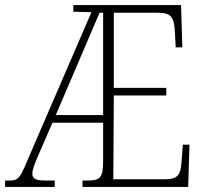

<svg xmlns="http://www.w3.org/2000/svg" viewBox="-22 -734 805 754"><path d="M-2 0H193V-25H156C120 -25 105 -32 105 -52C105 -68 113 -87 127 -121L184 -252H383V-105C383 -35 372 -25 320 -25H302V0H717L722 -166H696L691 -99C687 -49 679 -30 624 -30H423L425 -359H631V-389H425V-684H594C650 -684 662 -670 665 -605L668 -548H694L689 -714H266V-688L337 -686L83 -98C57 -34 47 -25 17 -25H-2ZM197 -282 369 -684H383V-282Z"/></svg>

Font: Noto Serif Armenian Condensed ExtraLight
Style: Regular
Weight: 200
Width: 3
Designer: Monotype Design Team
Foundry: Monotype Imaging Inc.
Version: Version 2.008